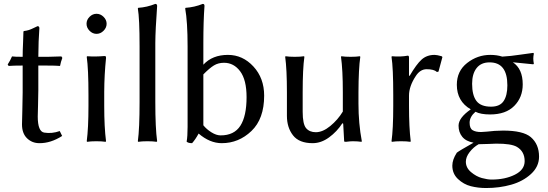

<svg xmlns="http://www.w3.org/2000/svg" viewBox="-20 -718 2786 976"><path d="M95.2 -429.2Q95.2 -460 97.2 -500Q99.1 -540 99.1 -557.1L101.1 -560.1Q116.2 -562 126.7 -565.4Q137.2 -568.8 150.6 -575.4Q164.1 -582 170.9 -585Q179.7 -585 180.2 -575.2Q175.3 -511.2 174.8 -429.2H222.2Q241.2 -429.2 292 -431.2L296.9 -423.8Q289.1 -403.8 285.2 -382.8Q265.1 -384.8 212.9 -384.8H174.8V-258.8Q174.8 -224.6 173.3 -180.9Q171.9 -137.2 171.9 -126Q171.9 -48.8 205.1 -43.9Q243.7 -37.6 283.7 -51.8L295.9 -26.9Q237.8 10.3 180.2 9.8Q143.1 9.8 117.4 -15.1Q91.8 -40 91.8 -85.9Q91.8 -97.2 93.5 -155.5Q95.2 -213.9 95.2 -248V-384.8Q48.3 -384.8 23.9 -382.8L19 -390.1Q33.2 -412.1 41 -431.2Q55.2 -429.2 95.2 -429.2Z M435.3 -561.5Q419.9 -577.1 419.9 -597.2Q419.9 -617.2 435.3 -632.6Q450.7 -647.9 470.7 -647.9Q490.7 -647.9 506.3 -632.6Q522 -617.2 522 -597.2Q522 -577.1 506.3 -561.5Q490.7 -545.9 470.7 -545.9Q450.7 -545.9 435.3 -561.5ZM429.7 -234.9Q429.7 -367.7 420.9 -429.2L422.9 -432.1Q465.8 -429.2 509.8 -433.1Q515.6 -433.1 517.3 -431.6Q519 -430.2 519 -422.9Q510.3 -338.9 509.8 -251V-180.2Q509.8 -71.3 519 0L516.6 2.9Q498.5 0 469.7 0Q440.9 0 422.9 2.9L420.9 0Q429.7 -66.9 429.7 -180.2Z M689.5 -200.2V-481.9Q689.5 -625 680.7 -674.8L682.6 -678.2Q727.5 -681.2 769.5 -698.2Q778.3 -698.2 778.8 -688Q770 -566.9 769.5 -500V-200.2Q769.5 -66.4 778.8 0L776.4 2.9Q758.3 0 729.5 0Q700.7 0 682.6 2.9L680.7 0Q689.5 -64 689.5 -200.2Z M1013.7 -81.1Q1029.8 -61 1054.7 -45.4Q1079.6 -29.8 1101.6 -29.8Q1170.4 -29.8 1201.9 -78.9Q1233.4 -127.9 1233.4 -224.1Q1233.4 -312 1200.9 -355.5Q1168.5 -398.9 1118.7 -398.9Q1089.8 -398.9 1067.6 -385.5Q1045.4 -372.1 1013.7 -339.8ZM1013.7 -500V-389.2Q1059.6 -439 1138.7 -439Q1213.9 -439 1268.3 -379.9Q1322.8 -320.8 1322.8 -231.9Q1322.8 -113.8 1258.1 -52Q1193.4 9.8 1107.4 9.8Q1046.4 9.8 989.7 -39.1Q973.6 -9.3 956.5 9.8Q936.5 9.8 928.7 2Q933.6 -23.9 933.6 -73.2V-481.9Q933.6 -607.9 921.4 -674.8L923.3 -678.2Q968.3 -681.2 1010.7 -698.2Q1019.5 -698.2 1019.5 -688Q1013.7 -609.9 1013.7 -500Z M1720.7 -91.8Q1692.9 -48.8 1652.6 -19.5Q1612.3 9.8 1569.3 9.8Q1500.5 9.8 1469.5 -30Q1438.5 -69.8 1438.5 -128.9V-249Q1438.5 -365.2 1429.7 -429.2L1431.6 -432.1Q1449.7 -429.2 1478.5 -429.2Q1507.3 -429.2 1525.4 -432.1L1527.3 -429.2Q1518.6 -369.1 1518.6 -249V-149.9Q1518.6 -86.9 1536.1 -66.4Q1553.7 -45.9 1585.4 -45.9Q1620.6 -45.9 1658.9 -77.4Q1697.3 -108.9 1722.7 -150.9V-249Q1722.7 -362.8 1713.4 -429.2L1715.3 -432.1Q1733.4 -429.2 1762.5 -429.2Q1791.5 -429.2 1809.6 -432.1L1811.5 -429.2Q1802.7 -369.1 1802.2 -249V-191.9Q1802.2 -90.8 1819.3 0L1817.4 2.9Q1797.4 0 1772.9 0Q1761.2 0 1738.3 2.9Q1729.5 2.9 1729.5 0L1724.6 -88.9Z M2059.1 -334 2062 -332Q2097.2 -392.1 2123.5 -415.5Q2149.9 -439 2189 -439Q2201.2 -439 2225.1 -432.1L2229 -428.2L2209 -354L2201.2 -352.1Q2186 -366.2 2148.9 -366.2Q2115.7 -366.2 2093.3 -331.1Q2059.1 -279.3 2059.1 -231.9V-180.2Q2059.1 -68.4 2067.9 0L2065.9 2.9Q2047.9 0 2019 0Q1990.2 0 1972.2 2.9L1970.2 0Q1979 -62 1979 -180.2V-234.9Q1979 -373 1970.2 -429.2L1972.2 -432.1Q2016.1 -428.2 2053.2 -435.1Q2059.1 -435.1 2059.1 -424.8Z M2348.1 104Q2348.1 134.8 2374.5 157Q2400.9 179.2 2429.4 187Q2458 194.8 2479 194.8Q2547.9 194.8 2597.4 169.9Q2647 145 2647 101.1Q2647 52.2 2607.9 28.8Q2579.1 11.7 2502 12.2Q2497.1 12.2 2463.6 13.7Q2430.2 15.1 2413.1 15.1Q2386.2 30.3 2367.2 55.2Q2348.1 80.1 2348.1 104ZM2637.2 -289.1Q2637.2 -223.1 2594.2 -179.7Q2551.3 -136.2 2471.2 -136.2Q2423.3 -136.2 2397 -149.9Q2367.2 -124 2367.2 -94.2Q2367.2 -65.4 2382.6 -56.2Q2397.9 -46.9 2425.3 -46.9Q2426.3 -46.9 2454.1 -48.8Q2492.2 -53.7 2537.1 -54.2Q2639.2 -54.2 2678.2 -21Q2720.2 15.1 2720.2 78.1Q2720.2 128.9 2679.2 166.5Q2638.2 204.1 2578.6 220.9Q2519 237.8 2451.2 237.8Q2410.2 237.8 2373.5 228.5Q2336.9 219.2 2308.1 192.1Q2279.3 165 2279.3 124Q2279.3 93.3 2302.2 58.1Q2314.5 48.3 2383.8 9.3Q2385.7 8.3 2387.2 7.3Q2348.6 0.5 2329.8 -22.7Q2311 -45.9 2311 -79.1Q2311 -119.1 2373 -162.1Q2302.2 -203.1 2302.2 -287.1Q2302.2 -356.9 2354.7 -397.9Q2407.2 -439 2472.2 -439Q2505.9 -439 2533.2 -430.2Q2575.7 -432.6 2625.5 -440.2Q2675.3 -447.8 2690.9 -449.2L2693.8 -445.8Q2690.9 -431.6 2690.9 -419.9Q2690.9 -408.2 2693.8 -394L2690.9 -391.1Q2597.7 -400.9 2586.9 -401.4Q2637.2 -368.2 2637.2 -289.1ZM2559.1 -284.2Q2559.1 -401.4 2468.3 -400.9Q2425.3 -400.9 2402.6 -371.8Q2379.9 -342.8 2379.9 -292Q2379.9 -233.9 2401.9 -204.8Q2423.8 -175.8 2476.1 -175.8Q2521 -175.8 2540 -204.1Q2559.1 -232.4 2559.1 -284.2Z"/></svg>

Font: Biolilbert
Style: Regular
Weight: 400
Designer: Philipp H. Poll
Foundry: Philipp H. Poll
Version: Version 1.1.0